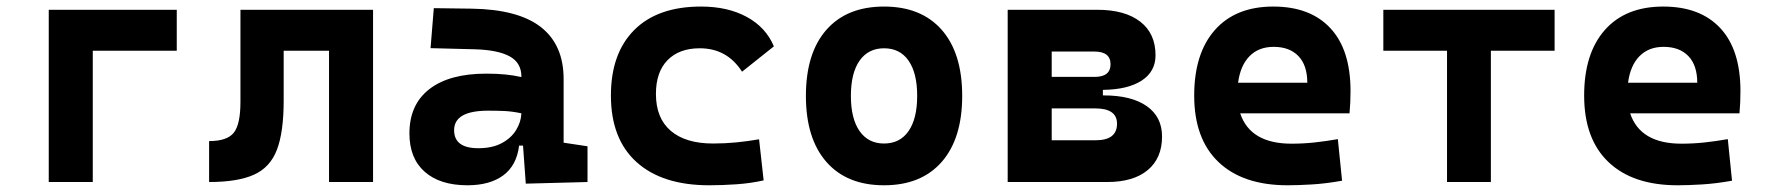

<svg xmlns="http://www.w3.org/2000/svg" viewBox="-20 -547 5313 577"><path d="M126.5 0V-517.6H511.2V-394.5H258.8V0Z M608.4 0V-123Q662.6 -123 682.6 -148.2Q702.6 -173.3 702.6 -241.2V-517.6H1101.1V0H968.8V-394.5H832.5V-244.6Q832.5 -150.4 812.3 -97.2Q792 -43.9 743.2 -22Q694.3 0 608.4 0Z M1560.1 4.9 1551.8 -109.4H1540Q1532.7 -49.8 1492.4 -20Q1452.1 9.8 1384.8 9.8Q1302.2 9.8 1256.3 -30.8Q1210.4 -71.3 1210.4 -146Q1210.4 -232.9 1270.5 -279.3Q1330.6 -325.7 1440.9 -325.7Q1473.1 -325.7 1498.3 -323.2Q1523.4 -320.8 1546.9 -315.4V-316.9Q1546.9 -358.4 1511.5 -377.7Q1476.1 -397 1406.2 -398.9L1273.9 -402.3L1283.7 -522.5L1396.5 -521Q1537.1 -519 1605.5 -465.6Q1673.8 -412.1 1673.8 -309.6V-118.2L1745.6 -107.4V0ZM1546.9 -206.5Q1518.6 -212.4 1495.6 -213.4Q1472.7 -214.4 1447.3 -214.4Q1344.7 -214.4 1344.7 -155.8Q1344.7 -101.6 1417.5 -101.6Q1459.5 -101.6 1488 -116.9Q1516.6 -132.3 1531.2 -156.5Q1545.9 -180.7 1546.9 -206.5Z M2111.3 9.8Q1970.2 9.8 1893.1 -59.8Q1815.9 -129.4 1815.9 -259.8Q1815.9 -386.7 1886.2 -457Q1956.5 -527.3 2086.9 -527.3Q2167 -527.3 2224.4 -496.1Q2281.7 -464.8 2305.7 -407.7L2210 -331.5Q2165 -401.9 2083 -401.9Q2021 -401.9 1986.1 -366.2Q1951.2 -330.6 1951.2 -264.6Q1951.2 -191.9 1995.8 -153.8Q2040.5 -115.7 2123 -115.7Q2158.2 -115.7 2193.1 -119.1Q2228 -122.6 2261.2 -128.4L2274.9 -4.9Q2235.4 3.9 2193.4 6.8Q2151.4 9.8 2111.3 9.8Z M2636.7 9.8Q2524.9 9.8 2463.4 -60.5Q2401.9 -130.9 2401.9 -258.8Q2401.9 -387.2 2463.4 -457.3Q2524.9 -527.3 2636.7 -527.3Q2748.5 -527.3 2810.1 -457.3Q2871.6 -387.2 2871.6 -258.8Q2871.6 -130.9 2810.1 -60.5Q2748.5 9.8 2636.7 9.8ZM2636.7 -115.7Q2684.6 -115.7 2710.4 -153.1Q2736.3 -190.4 2736.3 -258.8Q2736.3 -327.6 2710.4 -364.7Q2684.6 -401.9 2636.7 -401.9Q2589.4 -401.9 2563.2 -364.7Q2537.1 -327.6 2537.1 -258.8Q2537.1 -190.4 2563.2 -153.1Q2589.4 -115.7 2636.7 -115.7Z M3008.3 0V-517.6H3277.3Q3360.8 -517.6 3406.7 -481.9Q3452.6 -446.3 3452.6 -380.9Q3452.6 -332 3411.1 -304.9Q3369.6 -277.8 3294.4 -276.9V-260.3H3296.9Q3380.4 -260.3 3426.3 -228Q3472.2 -195.8 3472.2 -136.7Q3472.2 -71.8 3429.2 -35.9Q3386.2 0 3307.6 0ZM3140.6 -125.5H3272.9Q3336.9 -125.5 3336.9 -175.3Q3336.9 -221.2 3271.5 -221.2H3140.6ZM3140.6 -315.9H3269.5Q3317.4 -315.9 3317.4 -354Q3317.4 -392.1 3268.6 -392.1H3140.6Z M3849.6 9.8Q3715.3 9.8 3642.1 -59.8Q3568.8 -129.4 3568.8 -259.8Q3568.8 -386.7 3631.1 -457Q3693.4 -527.3 3806.6 -527.3Q3917.5 -527.3 3978 -462.4Q4038.6 -397.5 4038.6 -273.4Q4038.6 -238.3 4035.6 -206.5H3707Q3737.3 -115.2 3861.3 -115.2Q3896.5 -115.2 3930.7 -118.9Q3964.8 -122.6 4000.5 -128.9L4013.2 -3.9Q3963.4 4.9 3922.4 7.3Q3881.3 9.8 3849.6 9.8ZM3700.7 -298.3H3908.7Q3908.7 -350.6 3882.1 -378.4Q3855.5 -406.2 3807.6 -406.2Q3762.7 -406.2 3735.1 -378.2Q3707.5 -350.1 3700.7 -298.3Z M4328.6 0V-394.5H4137.2V-517.6H4651.9V-394.5H4460.4V0Z M5021.5 9.8Q4887.2 9.8 4814 -59.8Q4740.7 -129.4 4740.7 -259.8Q4740.7 -386.7 4803 -457Q4865.2 -527.3 4978.5 -527.3Q5089.4 -527.3 5149.9 -462.4Q5210.4 -397.5 5210.4 -273.4Q5210.4 -238.3 5207.5 -206.5H4878.9Q4909.2 -115.2 5033.2 -115.2Q5068.4 -115.2 5102.5 -118.9Q5136.7 -122.6 5172.4 -128.9L5185.1 -3.9Q5135.3 4.9 5094.2 7.3Q5053.2 9.8 5021.5 9.8ZM4872.6 -298.3H5080.6Q5080.6 -350.6 5054 -378.4Q5027.3 -406.2 4979.5 -406.2Q4934.6 -406.2 4907 -378.2Q4879.4 -350.1 4872.6 -298.3Z"/></svg>

Font: Cascadia Code PL
Style: Bold
Weight: 700
Monospace: yes
Designer: Aaron Bell
Foundry: Saja Typeworks
Version: Version 2404.023; ttfautohint (v1.8.4)